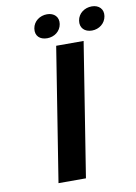

<svg xmlns="http://www.w3.org/2000/svg" viewBox="-96 -944 714 1006"><g transform="rotate(-10 261.0 -441.0)"><path d="M148 -820C142 -781 167 -758 206 -758C244 -758 277 -782 283 -820C289 -857 264 -882 226 -882C188 -882 154 -858 148 -820ZM132 0H278L391 -711H245ZM386 -820C380 -782 405 -757 444 -757C482 -757 515 -782 521 -820C527 -857 502 -882 464 -882C426 -882 392 -858 386 -820Z"/></g></svg>

Font: Asimov Pro
Style: BdObl
Weight: 700
Designer: Google
Version: Version 2.000980; 2014